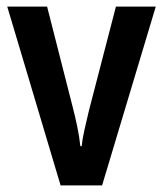

<svg xmlns="http://www.w3.org/2000/svg" viewBox="-20 -563 495 583"><path d="M164 0 2 -543H123L201 -237Q208 -210 214.5 -179Q221 -148 224 -119H228Q230 -140 236.5 -169Q243 -198 250 -227L332 -543H453L290 0Z"/></svg>

Font: Noto Sans Thai Looped Condensed SemiBold
Style: Regular
Weight: 600
Width: 3
Designer: Sasikarn Vongin, Ben Mitchell
Foundry: The Fontpad Ltd
Version: Version 1.001; ttfautohint (v1.8.4.7-5d5b)